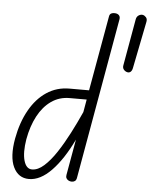

<svg xmlns="http://www.w3.org/2000/svg" viewBox="-61 -983 819 1039"><g transform="rotate(5 348.0 -463.5)"><path d="M135.5 6Q77.5 6 50.8 -49.8Q24 -105.5 42 -205.5Q58.5 -295 95.8 -361.2Q133 -427.5 187.8 -464Q242.5 -500.5 312 -500.5H418L490.5 -908Q492.5 -920.5 501.2 -925Q510 -929.5 521 -928.5Q535 -928 543 -920Q551 -912 548.5 -897.5L394.5 -25Q392.5 -11 385.2 -5.5Q378 0 367.5 0Q358.5 0 350.5 -4Q342.5 -8 338.2 -15.5Q334 -23 336 -33.5L370.5 -228.5Q318 -119 257.5 -56.5Q197 6 135.5 6ZM147.5 -47Q179.5 -47 212.5 -76.5Q245.5 -106 277.8 -154.8Q310 -203.5 340.5 -262.5Q371 -321.5 397.5 -380.5L409.5 -449.5H317Q261 -449.5 217.5 -419Q174 -388.5 145 -334Q116 -279.5 103 -207.5Q91 -134 103.5 -90.5Q116 -47 147.5 -47ZM616 -616Q604.5 -618.5 596.5 -627.8Q588.5 -637 591 -651L636 -905Q638.5 -920 650.2 -927.5Q662 -935 674.5 -932Q681 -930.5 689.5 -921.8Q698 -913 695 -897L644 -641.5Q641.5 -628 634.2 -621Q627 -614 616 -616Z"/></g></svg>

Font: Edu AU VIC WA NT Pre
Style: Regular
Weight: 400
Designer: Tina and Corey Anderson, Eben Sorkin, Mirko Velimirovic
Foundry: Google for Education
Version: Version 1.001